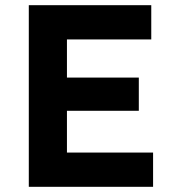

<svg xmlns="http://www.w3.org/2000/svg" viewBox="-20 -720 675 740"><path d="M91 0V-700H563V-568H238V-132H570V0ZM161 -293V-421H515V-293Z"/></svg>

Font: Readex Pro SemiBold
Style: Regular
Weight: 600
Designer: Bonnie Shaver-Troup, Thomas Jockin
Foundry: Lexend
Version: Version 1.204